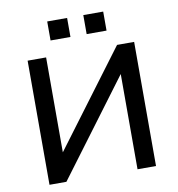

<svg xmlns="http://www.w3.org/2000/svg" viewBox="-95 -988 994 1074"><g transform="rotate(-10 401.5 -451.0)"><path d="M99 0V-705H204V-162H201L607 -705H704V0H599V-545H602L195 0ZM450 -794V-902H563V-794ZM245 -794V-902H358V-794Z"/></g></svg>

Font: Nunito Sans 8pt SemiBold
Style: Regular
Weight: 600
Version: Version 3.101;gftools[0.9.27]